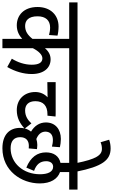

<svg xmlns="http://www.w3.org/2000/svg" viewBox="307 -1243 936 1590"><g transform="rotate(90 775.0 -448.0)"><path d="M641 -553V-622H0V-553H302V-249C270 -209 239 -188 195 -188C151 -188 115 -215 115 -291C115 -358 149 -395 208 -395C229 -395 253 -391 270 -386L275 -456C258 -461 228 -465 200 -465C105 -465 38 -398 38 -291C38 -177 107 -119 190 -119C239 -119 274 -139 302 -164V0H379V-252C405 -303 435 -331 463 -331C499 -331 516 -300 516 -243C516 -184 496 -126 466 -78L535 -40C572 -105 593 -174 593 -243C593 -343 542 -399 472 -399C437 -399 407 -385 379 -352V-553Z M1208 -68C1151 -68 1116 -93 1116 -147C1116 -195 1144 -219 1188 -219C1193 -219 1203 -219 1209 -218L1215 -286C1207 -287 1193 -289 1180 -289C1163 -289 1147 -286 1131 -281C1097 -295 1071 -317 1070 -356C1071 -395 1094 -418 1139 -418C1162 -418 1177 -414 1194 -410L1199 -476C1182 -480 1155 -484 1131 -484C1049 -484 994 -437 994 -360C994 -306 1024 -264 1070 -237C1058 -223 1049 -205 1044 -186L1002 -240C976 -212 943 -188 895 -188C849 -188 818 -215 818 -273C818 -338 856 -373 926 -373H938L945 -440C938 -441 917 -441 898 -441H660V-372L786 -374C758 -349 742 -313 742 -272C742 -180 804 -119 892 -119C956 -119 1002 -145 1043 -182C1040 -170 1039 -158 1039 -146C1039 -61 1093 0 1208 0C1394 0 1499 -157 1499 -309C1499 -400 1462 -457 1405 -477V-553H1550V-622H628V-553H1329V-481C1272 -469 1242 -424 1242 -361C1242 -290 1280 -234 1368 -198L1395 -262C1342 -281 1315 -312 1315 -362C1315 -397 1332 -420 1361 -420C1404 -420 1423 -374 1423 -311C1423 -173 1331 -68 1208 -68Z M1330 -615H1401C1359 -826 1306 -896 1210 -896C1183 -896 1161 -892 1137 -884L1158 -813C1175 -820 1192 -824 1213 -824C1266 -824 1298 -774 1330 -615Z"/></g></svg>

Font: Noto Sans Devanagari UI Condensed
Style: Regular
Weight: 400
Width: 3
Designer: Jelle Bosma - Monotype Design Team
Foundry: Monotype Imaging Inc.
Version: Version 2.003